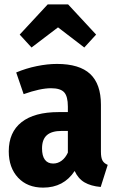

<svg xmlns="http://www.w3.org/2000/svg" viewBox="-20 -840 535 877"><path d="M472 -87 440 14Q395 10 366 -7Q337 -24 321 -59Q271 17 177 17Q105 17 62.5 -28.5Q20 -74 20 -149Q20 -236 78.5 -282Q137 -328 248 -328H290V-353Q290 -400 273 -418.5Q256 -437 213 -437Q164 -437 88 -410L54 -509Q99 -528 148 -538Q197 -548 240 -548Q343 -548 392 -502Q441 -456 441 -362V-147Q441 -120 448 -107Q455 -94 472 -87ZM290 -143V-242H262Q216 -242 194 -222.5Q172 -203 172 -162Q172 -128 185 -110.5Q198 -93 223 -93Q244 -93 261.5 -106Q279 -119 290 -143ZM70 -682 198 -820H291L419 -682L365 -623L245 -715L124 -623Z"/></svg>

Font: Fira Sans Condensed
Style: Bold
Weight: 700
Width: 3
Designer: bBox Type GmbH & Carrois Corporate GbR & Edenspiekermann AG
Foundry: bBox Type GmbH & Carrois Corporate GbR & Edenspiekermann AG
Version: Version 4.301